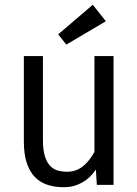

<svg xmlns="http://www.w3.org/2000/svg" viewBox="-20 -775 576 805"><path d="M456 -540V0H386L382 -64Q359 -29 324 -9.5Q289 10 248 10Q212 10 181 0.5Q150 -9 127.5 -31.5Q105 -54 92.5 -91Q80 -128 80 -182V-540H160V-188Q160 -148 167.5 -122.5Q175 -97 188 -82Q201 -67 219.5 -61Q238 -55 261 -55Q298 -55 325.5 -76Q353 -97 376 -138V-540ZM369 -755 424 -686 258 -588 224 -631Z"/></svg>

Font: Carrois Gothic
Style: Regular
Weight: 400
Designer: Ralph du Carrois
Foundry: Ralph du Carrois
Version: Version 1.002